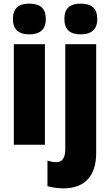

<svg xmlns="http://www.w3.org/2000/svg" viewBox="-20 -796 606 1056"><path d="M141 -776C83 -776 51 -751 51 -691C51 -632 85 -607 141 -607C198 -607 232 -632 232 -691C232 -751 200 -776 141 -776ZM334 -691C334 -632 367 -607 424 -607C480 -607 515 -632 515 -691C515 -751 483 -776 424 -776C365 -776 334 -751 334 -691ZM227 -553H56V0H227ZM331 240C449 239 509 169 509 45V-553H339V24C339 75 321 96 290 96C274 96 259 93 241 87V228C268 236 303 240 331 240Z"/></svg>

Font: Noto Sans Devanagari UI Condensed Black
Style: Regular
Weight: 900
Width: 3
Designer: Jelle Bosma - Monotype Design Team
Foundry: Monotype Imaging Inc.
Version: Version 2.004